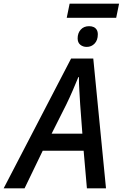

<svg xmlns="http://www.w3.org/2000/svg" viewBox="-75 -1036 675 1056"><path d="M292 -938 308 -1016H580L564 -938ZM402 -778Q381 -778 366.5 -790Q352 -802 352 -825Q352 -854 369 -873Q386 -892 415 -892Q430 -892 440.5 -887Q451 -882 457 -872Q463 -862 463 -847Q463 -815 445.5 -796.5Q428 -778 402 -778ZM-55 0 316 -714H438L508 0H403L385 -207H160L60 0ZM209 -301H378L366 -461Q364 -496 361.5 -537Q359 -578 359 -612H356Q342 -578 325.5 -539.5Q309 -501 289 -460Z"/></svg>

Font: Noto Sans Display Medium
Style: Italic
Weight: 500
Italic angle: -12°
Designer: Monotype Design Team
Foundry: Monotype Imaging Inc.
Version: Version 2.003